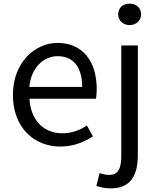

<svg xmlns="http://www.w3.org/2000/svg" viewBox="-20 -793 869 1056"><path d="M311 13C385 13 443 -12 491 -43L458 -103C418 -76 375 -60 322 -60C219 -60 148 -134 142 -250H508C510 -263 512 -282 512 -302C512 -457 434 -557 296 -557C170 -557 51 -447 51 -271C51 -92 167 13 311 13ZM141 -315C152 -422 220 -484 297 -484C382 -484 432 -425 432 -315Z M590 243C697 243 738 173 738 62V-543H647V62C647 128 634 169 579 169C560 169 542 164 528 159L510 229C529 236 557 243 590 243ZM693 -655C728 -655 756 -680 756 -714C756 -751 728 -773 693 -773C657 -773 630 -751 630 -714C630 -680 657 -655 693 -655Z"/></svg>

Font: Squished Noto Sans CJK JP Regular
Style: Regular
Weight: 400
Designer: Ryoko NISHIZUKA (kana & ideographs); Paul D. Hunt (Latin, Greek & Cyrillic); Wenlong ZHANG (bopomofo); Sandoll Communica
Foundry: Adobe Systems Incorporated
Version: Version 1.004;PS 1.004;hotconv 1.0.82;makeotf.lib2.5.63406